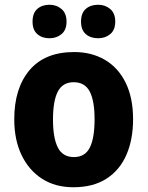

<svg xmlns="http://www.w3.org/2000/svg" viewBox="-20 -778 621 808"><path d="M540 -276Q540 -191 512 -126.5Q484 -62 428 -26Q372 10 289 10Q212 10 156.5 -26Q101 -62 70.5 -126Q40 -190 40 -276Q40 -407 104.5 -483Q169 -559 292 -559Q365 -559 421 -526.5Q477 -494 508.5 -430.5Q540 -367 540 -276ZM203 -275Q203 -197 223.5 -157Q244 -117 291 -117Q338 -117 358 -157Q378 -197 378 -276Q378 -354 357.5 -393Q337 -432 290 -432Q244 -432 223.5 -393Q203 -354 203 -275ZM117 -687Q117 -723 137 -740.5Q157 -758 188 -758Q218 -758 239 -740Q260 -722 260 -687Q260 -652 239 -634.5Q218 -617 188 -617Q157 -617 137 -634.5Q117 -652 117 -687ZM321 -687Q321 -723 341 -740.5Q361 -758 393 -758Q423 -758 444 -740Q465 -722 465 -687Q465 -652 444 -634.5Q423 -617 393 -617Q361 -617 341 -634.5Q321 -652 321 -687Z"/></svg>

Font: Noto Sans Arabic SemCond ExtBd
Style: Regular
Weight: 800
Width: 4
Designer: Monotype Design Team, Nadine Chahine, Nizar Qandah and Khaled Hosny
Foundry: Monotype Imaging Inc.
Version: Version 2.012; ttfautohint (v1.8.4.7-5d5b)